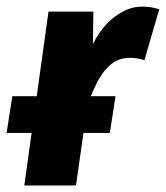

<svg xmlns="http://www.w3.org/2000/svg" viewBox="-28 -567 507 587"><path d="M405.8 -546.8Q421.7 -546.8 433.9 -544.8Q446.1 -542.8 458.8 -538.5L413.6 -383.2Q401.3 -386.8 391.1 -388.5Q381 -390.1 368.6 -390.1Q335.9 -390.1 312.2 -371.1Q288.4 -352.1 271 -319.1Q253.5 -286.2 239.1 -243.9L204.3 0H46.3L120.3 -531.6H257.5L256 -432Q283.4 -486.9 324.1 -516.8Q364.7 -546.8 405.8 -546.8ZM307.7 -160.5H-7.8L9.7 -272.8H325.2Z"/></svg>

Font: Fira Sans Variable
Style: Italic
Weight: 397
Italic angle: -8°
Designer: Carrois Corporate & Edenspiekermann AG
Foundry: Carrois Corporate GbR & Edenspiekermann AG
Version: Version 4.202